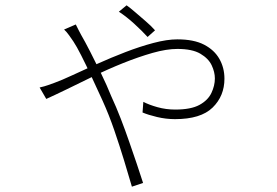

<svg xmlns="http://www.w3.org/2000/svg" viewBox="-20 -634 1040 722"><path d="M535 -495Q514 -518 485 -544.5Q456 -571 427 -590L456 -614Q469 -605 488 -588.5Q507 -572 527.5 -554.5Q548 -537 563 -520ZM265 -542Q270 -531 275 -522Q280 -513 285 -503Q299 -479 319 -440Q339 -401 360.5 -357Q382 -313 398 -273Q417 -232 434 -188Q451 -144 466 -100.5Q481 -57 494.5 -17.5Q508 22 518 54L476 68Q463 23 446.5 -31Q430 -85 410 -143.5Q390 -202 365 -257Q344 -303 323.5 -347Q303 -391 285.5 -425.5Q268 -460 256 -478Q250 -487 240 -501Q230 -515 221 -523ZM129 -305Q147 -309 161 -314Q175 -319 186 -323Q211 -332 253 -351.5Q295 -371 346 -394Q397 -417 451.5 -438Q506 -459 557 -472.5Q608 -486 647 -486Q709 -486 747.5 -466Q786 -446 805 -412.5Q824 -379 824 -338Q824 -273 779.5 -229.5Q735 -186 638 -186Q604 -186 570.5 -194Q537 -202 516 -211L519 -251Q540 -240 572 -231Q604 -222 639 -222Q698 -222 730 -239.5Q762 -257 775 -284.5Q788 -312 788 -339Q788 -363 776 -388.5Q764 -414 733.5 -432Q703 -450 647 -450Q606 -450 553.5 -435Q501 -420 443.5 -397Q386 -374 331 -347Q276 -320 229.5 -297.5Q183 -275 154 -262Z"/></svg>

Font: Noto Sans SC Thin ExtraLight
Style: Regular
Weight: 250
Version: Version 2.004-H2;hotconv 1.0.118;makeotfexe 2.5.65603